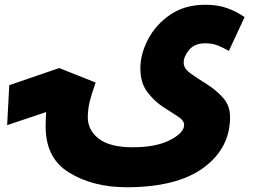

<svg xmlns="http://www.w3.org/2000/svg" viewBox="-20 -599 1078 807"><path d="M512 188Q724 188 835.5 106Q947 24 947 -107Q947 -155 917.5 -188Q888 -221 849.5 -245Q811 -269 781.5 -290Q752 -311 752 -335Q752 -362 775 -389.5Q798 -417 843 -417Q872 -417 895 -408Q918 -399 942 -385L1008 -527Q975 -550 935.5 -564.5Q896 -579 843 -579Q757 -579 696 -537.5Q635 -496 602.5 -434Q570 -372 570 -312Q570 -252 598 -214Q626 -176 662 -152Q698 -128 726 -110.5Q754 -93 754 -74Q754 -41 695 -10.5Q636 20 538 20Q441 20 394.5 -16.5Q348 -53 349 -109Q350 -143 356.5 -170.5Q363 -198 382 -252L229 -313L19 -241L10 -73L174 -128Q173 -114 172.5 -101.5Q172 -89 172 -78Q168 63 269 125.5Q370 188 512 188Z"/></svg>

Font: Noto Sans Arabic Condensed Black
Style: Regular
Weight: 900
Width: 3
Designer: Nadine Chahine
Foundry: Monotype Imaging Inc.
Version: 1.001